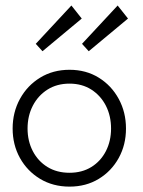

<svg xmlns="http://www.w3.org/2000/svg" viewBox="-20 -682 532 714"><path d="M238.5 12Q177 12 129.2 -16.8Q81.5 -45.5 54.2 -94.5Q27 -143.5 27 -204Q27 -264.5 54.2 -314.2Q81.5 -364 129.2 -393.2Q177 -422.5 238.5 -422.5Q300 -422.5 347.2 -393.2Q394.5 -364 421.5 -314.2Q448.5 -264.5 448.5 -204Q448.5 -143.5 421.5 -94.5Q394.5 -45.5 347.2 -16.8Q300 12 238.5 12ZM238.5 -39.5Q285 -39.5 319.8 -61Q354.5 -82.5 373.8 -120Q393 -157.5 393 -204Q393 -251 373.8 -288.8Q354.5 -326.5 319.8 -348.8Q285 -371 238.5 -371Q191.5 -371 156.5 -348.8Q121.5 -326.5 102 -288.8Q82.5 -251 82.5 -204Q82.5 -157.5 102 -120Q121.5 -82.5 156.5 -61Q191.5 -39.5 238.5 -39.5ZM310 -491.5 285 -519 417.5 -661.5 456 -613ZM138 -491.5 113 -519 245.5 -661.5 284 -613Z"/></svg>

Font: League Spartan Thin Light
Style: Regular
Weight: 300
Version: Version 2.002